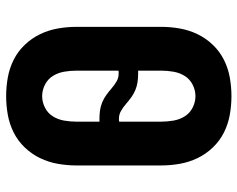

<svg xmlns="http://www.w3.org/2000/svg" viewBox="-96 -688 791 640"><g transform="rotate(90 300.0 -367.5)"><path d="M300 8Q269 8 238 2.5Q207 -3 179 -17Q151 -31 129 -54Q107 -77 93.5 -105Q80 -133 74.5 -164Q69 -195 69 -226V-509Q69 -540 74.5 -571Q80 -602 93.5 -630Q107 -658 129 -681Q151 -704 179 -718Q207 -732 238 -737.5Q269 -743 300 -743Q331 -743 362 -737.5Q393 -732 421 -718Q449 -704 471 -681Q493 -658 506.5 -630Q520 -602 525.5 -571Q531 -540 531 -509V-226Q531 -195 525.5 -164Q520 -133 506.5 -105Q493 -77 471 -54Q449 -31 421 -17Q393 -3 362 2.5Q331 8 300 8ZM375 -368Q378 -368 380.5 -368Q383 -368 385 -369V-509Q385 -529 381.5 -549.5Q378 -570 367.5 -587Q357 -604 338.5 -613.5Q320 -623 300 -623Q280 -623 261.5 -613.5Q243 -604 232.5 -587Q222 -570 218.5 -549.5Q215 -529 215 -509V-432Q217 -432 219.5 -432Q222 -432 225 -432Q239 -432 253 -430Q267 -428 280 -422.5Q293 -417 304 -409Q315 -401 326 -391.5Q337 -382 349 -375Q361 -368 375 -368ZM300 -112Q320 -112 338.5 -121.5Q357 -131 367.5 -148Q378 -165 381.5 -185.5Q385 -206 385 -226V-303Q383 -303 380.5 -303Q378 -303 375 -303Q361 -303 347 -305Q333 -307 320 -312.5Q307 -318 296 -326Q285 -334 274 -343.5Q263 -353 251 -360Q239 -367 225 -367Q222 -367 219.5 -367Q217 -367 215 -366V-226Q215 -206 218.5 -185.5Q222 -165 232.5 -148Q243 -131 261.5 -121.5Q280 -112 300 -112Z"/></g></svg>

Font: Iosevka SS04 Heavy Extended
Style: Regular
Weight: 900
Width: 7
Monospace: yes
Designer: Belleve Invis
Foundry: Belleve Invis
Version: Version 19.0.0; ttfautohint (v1.8.4)